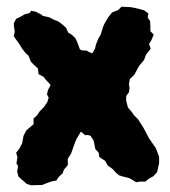

<svg xmlns="http://www.w3.org/2000/svg" viewBox="-20 -535 507 572"><path d="M73 17 60 13 46 1 35 -9 31 -24 34 -40 29 -48 32 -67 28 -80 37 -91 46 -108 50 -130 58 -146 66 -153 80 -165V-182L91 -192L98 -203L110 -215L121 -231L125 -244L120 -254L123 -267L131 -282L115 -299L110 -306L95 -314L93 -331L82 -341L72 -351L65 -369L57 -376L46 -390L38 -403L21 -427L24 -440L22 -454L21 -465L28 -479L37 -483L55 -493L68 -496L73 -503L87 -500L106 -490V-488L128 -483L139 -477L154 -471L166 -462L177 -452L183 -438L193 -432L204 -422L210 -410L218 -388L224 -385L239 -384L243 -381L255 -376L263 -390L266 -403L273 -420L280 -432L287 -455L292 -466L302 -483L314 -498L332 -505L342 -515L365 -514L374 -513L396 -508L410 -504L422 -495L420 -482L427 -473L428 -457V-442L438 -432L431 -415L424 -404L429 -390L415 -372L409 -356L394 -338L387 -325L380 -312L367 -300L364 -284L366 -273L364 -260L356 -249V-235L361 -215L372 -202L379 -192L391 -180L400 -166L407 -155L414 -142L424 -123L435 -107L444 -94L454 -68V-48L452 -40L448 -22L437 -10L424 -3L413 6H396L386 8L373 0L366 -4L343 -10L334 -13L323 -23L316 -31L301 -42L293 -56L276 -67L274 -80L264 -91L259 -116L250 -130L242 -133L234 -132L221 -143L208 -121L204 -112L199 -98L192 -78L182 -62V-43L170 -29L167 -19L155 -8L148 3L135 5L118 11L106 16Z"/></svg>

Font: Winky Rough
Style: Bold
Weight: 700
Designer: Simon Atzbach
Foundry: typofactur
Version: Version 1.206; ttfautohint (v1.8.4.7-5d5b)